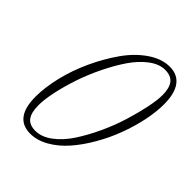

<svg xmlns="http://www.w3.org/2000/svg" viewBox="-190 -755 866 866"><g transform="rotate(45 243.0 -321.5)"><path d="M152.8 8.3Q51.8 8.3 51.8 -127Q51.8 -186 68.8 -257.1Q85.9 -328.1 117.9 -397Q149.9 -465.8 190.2 -522.9Q230.5 -580.1 282 -615.5Q333.5 -650.9 384.8 -650.9Q434.6 -650.9 460.4 -616Q486.3 -581.1 486.3 -511.7Q486.3 -462.9 474.1 -405Q461.9 -347.2 440.2 -289.6Q418.5 -231.9 387.2 -178Q356 -124 319.8 -82.8Q283.7 -41.5 240 -16.6Q196.3 8.3 152.8 8.3ZM160.2 -17.1Q200.2 -17.1 239.7 -46.9Q279.3 -76.7 310.5 -124.5Q341.8 -172.4 368.9 -230.7Q396 -289.1 413.8 -347.2Q431.6 -405.3 441.9 -455.1Q452.1 -504.9 452.1 -536.1Q452.1 -582 434.8 -604Q417.5 -626 379.4 -626Q342.8 -626 304.9 -597.7Q267.1 -569.3 235.8 -523.7Q204.6 -478 176.8 -420.9Q148.9 -363.8 129.6 -306.4Q110.4 -249 99.4 -197Q88.4 -145 88.4 -109.4Q88.4 -62.5 105.2 -39.8Q122.1 -17.1 160.2 -17.1Z"/></g></svg>

Font: Elstob ExtraLight
Style: Italic
Weight: 200
Italic angle: -20°
Designer: Peter S. Baker
Version: Version 1.015